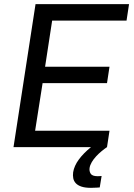

<svg xmlns="http://www.w3.org/2000/svg" viewBox="-20 -708 644 924"><path d="M418 196Q390 196 372 190Q354 184 344.5 173.5Q335 163 332.5 149.5Q330 136 332 121Q337 90 359.5 59.5Q382 29 418 0H45L151 -688H601L589 -609H231L197 -387H507L495 -308H185L149 -79H507L495 0Q483 8 469 19.5Q455 31 442.5 44.5Q430 58 421.5 72.5Q413 87 411 101Q409 116 416.5 128Q424 140 450 140Q456 140 461 139.5Q466 139 469 139L460 194Q458 194 445.5 195Q433 196 418 196Z"/></svg>

Font: Azeri Sans
Style: Italic
Weight: 400
Designer: Hector Gatti & Omnibus-Type (original fonts) / Cristiano Sobral (main changes and remastering)
Foundry: Omnibus-Type
Version: Version 0.07;August 21, 2020;FontCreator 13.0.0.2681 64-bit;